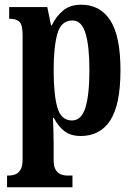

<svg xmlns="http://www.w3.org/2000/svg" viewBox="-20 -566 570 816"><path d="M10 230V180H20Q31 180 44 175.5Q57 171 66.5 156.5Q76 142 76 113V-417Q76 -462 62 -474Q48 -486 25 -486H19V-536H181L197 -458H200Q218 -496 248 -521Q278 -546 325 -546Q406 -546 449 -479Q492 -412 492 -267Q492 -122 449 -55Q406 12 323 12Q281 12 254 -8.5Q227 -29 209 -65H205Q206 -42 207 -13.5Q208 15 208 47V114Q208 143 217.5 157Q227 171 240 175.5Q253 180 263 180H288V230ZM286 -54Q326 -54 343 -108.5Q360 -163 360 -268Q360 -370 343.5 -424.5Q327 -479 288 -479Q240 -479 224 -423Q208 -367 208 -269Q208 -163 224 -108.5Q240 -54 286 -54Z"/></svg>

Font: Noto Serif ExtraCondensed
Style: Bold
Weight: 700
Width: 2
Designer: Monotype Design Team
Foundry: Monotype Imaging Inc.
Version: Version 2.014; ttfautohint (v1.8.4.7-5d5b)